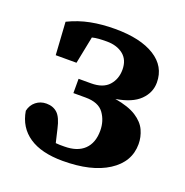

<svg xmlns="http://www.w3.org/2000/svg" viewBox="-99 -590 669 695"><g transform="rotate(20 235.0 -242.0)"><path d="M452 -136Q452 -67 388 -26Q324 15 214 15Q132 15 84.5 -17Q37 -49 27 -110Q32 -133 49 -146.5Q66 -160 89 -160Q115 -160 131.5 -144.5Q148 -129 157 -88L169 -37Q177 -36 185 -36Q193 -36 202 -36Q252 -36 278.5 -61.5Q305 -87 305 -134Q305 -172 284.5 -200.5Q264 -229 214 -229H167V-284H215Q261 -284 283 -308.5Q305 -333 305 -369Q305 -407 280.5 -426.5Q256 -446 217 -446Q200 -446 186.5 -445Q173 -444 161 -441L140 -336H60L52 -462Q93 -482 136.5 -490.5Q180 -499 230 -499Q328 -499 383 -464.5Q438 -430 438 -368Q438 -329 408.5 -300Q379 -271 317 -261Q370 -252 399.5 -233Q429 -214 440.5 -188.5Q452 -163 452 -136Z"/></g></svg>

Font: Source Serif Pro
Style: Bold
Weight: 700
Designer: Frank Grießhammer
Foundry: Adobe Systems Incorporated
Version: Version 3.001;hotconv 1.0.111;makeotfexe 2.5.65597